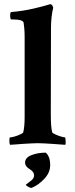

<svg xmlns="http://www.w3.org/2000/svg" viewBox="-20 -699 366 932"><path d="M29.3 3.9Q25.4 0 25.4 -16.6Q25.4 -32.2 29.3 -32.2Q37.1 -32.2 51.8 -36.6Q66.4 -41 79.1 -46.9Q91.8 -52.7 92.8 -56.6Q99.6 -84 99.6 -130.9V-518.6Q99.6 -541 98.1 -558.6Q96.7 -576.2 94.7 -588.9Q90.8 -604.5 43.9 -604.5H35.2Q29.3 -604.5 29.3 -624Q29.3 -640.6 35.2 -640.6Q91.8 -645.5 142.1 -657.2Q192.4 -668.9 213.9 -675.8L223.6 -678.7H225.6Q229.5 -678.7 233.4 -672.9Q237.3 -667 238.3 -662.1Q227.5 -616.2 227.5 -563.5L226.6 -145.5Q226.6 -81.1 233.4 -56.6Q235.4 -52.7 248 -46.9Q260.7 -41 274.9 -36.6Q289.1 -32.2 294.9 -32.2Q296.9 -32.2 297.9 -24.4Q298.8 -16.6 298.8 -7.8Q298.8 1 296.9 3.9Q291 3.9 274.4 2.4Q257.8 1 235.8 -0.5Q213.9 -2 194.3 -2.9Q174.8 -3.9 163.1 -3.9Q151.4 -3.9 131.3 -2.9Q111.3 -2 89.8 -0.5Q68.4 1 51.8 2.4Q35.2 3.9 29.3 3.9ZM130.9 212.9Q126 212.9 115.7 207Q105.5 201.2 105.5 197.3Q118.2 188.5 131.8 177.2Q145.5 166 145.5 152.3Q145.5 134.8 124 122.1Q101.6 108.4 101.6 90.8Q101.6 66.4 132.3 54.2Q163.1 42 202.1 42Q223.6 60.5 223.6 102.5Q223.6 138.7 195.3 168.9Q167 199.2 133.8 212.9Z"/></svg>

Font: Crimson Text
Style: Bold
Weight: 700
Designer: Sebastian Kosch
Foundry: Sebastian Kosch
Version: Version 1.100